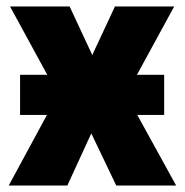

<svg xmlns="http://www.w3.org/2000/svg" viewBox="-20 -573 570 593"><path d="M7 0 125 -218H42V-342H126L11 -553H195L265 -403L335 -553H518L403 -342H487V-218H404L524 0H339L262 -161L188 0Z"/></svg>

Font: Noto Sans Mono Condensed Black
Style: Regular
Weight: 900
Width: 3
Designer: Monotype Design Team
Foundry: Monotype Imaging Inc.
Version: Version 2.014